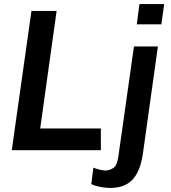

<svg xmlns="http://www.w3.org/2000/svg" viewBox="-20 -740 841 946"><path d="M38 0 135 -686H259L178 -107H477V0ZM523 186Q508 186 490.5 183.5Q473 181 457 177Q441 173 430 167L440 86Q451 91 469.5 95.5Q488 100 499 100Q519 100 538 88Q557 76 563 32L640 -511H758L684 17Q671 105 632.5 145.5Q594 186 523 186ZM654 -620 667 -720H789L775 -620Z"/></svg>

Font: Chivo Medium Medium
Style: Italic
Weight: 500
Italic angle: -8.05°
Version: Version 2.002